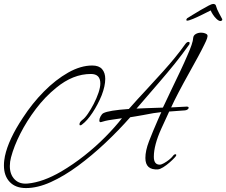

<svg xmlns="http://www.w3.org/2000/svg" viewBox="-96 -806 1150 976"><path d="M36 150Q-17 150 -46.5 119Q-76 88 -76 35Q-76 22 -74.5 10Q-73 -2 -71 -12Q-53 -97 20 -207Q68 -281 127.5 -341Q187 -401 250.5 -437Q314 -473 373 -473Q407 -473 423 -454.5Q439 -436 439 -405Q439 -369 421 -322Q402 -275 374.5 -233.5Q347 -192 321 -173Q317 -169 312 -169Q308 -169 308 -174Q308 -185 322 -196Q335 -205 350.5 -227.5Q366 -250 380.5 -278Q395 -306 404.5 -334Q414 -362 414 -382Q414 -430 366 -430Q275 -430 190 -360Q133 -314 86.5 -252.5Q40 -191 7.5 -127Q-25 -63 -40 -6Q-46 16 -46 38Q-46 81 -21.5 106Q3 131 45 127Q122 120 215 66Q276 30 333 -15Q390 -60 439 -109.5Q488 -159 524 -205L476 -198Q454 -195 439.5 -191.5Q425 -188 420 -186Q418 -185 415 -185Q409 -185 409 -194Q409 -203 415.5 -215Q422 -227 430 -231Q457 -245 559 -252Q603 -302 650 -352Q700 -406 734 -444Q768 -482 794.5 -514.5Q821 -547 846 -582Q854 -593 862 -593Q868 -593 868 -587Q868 -581 864 -577Q830 -529 793 -483Q756 -437 711.5 -385.5Q667 -334 611 -269L598 -254L644 -256L732 -259Q731 -257 741 -277.5Q751 -298 771 -341Q799 -399 820.5 -444.5Q842 -490 856 -523Q885 -588 886 -613Q887 -626 899 -633Q911 -640 926 -640Q937 -640 946.5 -636.5Q956 -633 958 -628Q963 -619 943 -580Q930 -553 911 -518Q892 -483 868 -440Q835 -381 811.5 -336Q788 -291 774 -260L851 -264H854Q863 -264 863 -258Q863 -254 858 -250Q853 -246 845 -245L764 -239Q763 -237 753 -215Q743 -193 724 -152Q686 -68 686 -9Q686 31 716 31Q724 31 737.5 23.5Q751 16 763.5 6Q776 -4 782 -12Q789 -22 796 -22Q800 -22 800 -18Q800 -13 792 -5Q782 6 766 20Q750 34 734 44Q718 54 707 55Q643 59 643 -3Q643 -40 661.5 -88Q680 -136 708 -200L724 -236Q690 -233 631 -221Q610 -217 593.5 -214.5Q577 -212 566 -210Q507 -143 439 -79Q371 -15 300.5 37Q230 89 162.5 119.5Q95 150 36 150ZM1024 -699Q1015 -700 1004.5 -710Q994 -720 986 -732.5Q978 -745 975 -753Q959 -745 934 -732.5Q909 -720 886.5 -710.5Q864 -701 855 -701Q851 -701 851 -705Q851 -707 852.5 -709Q854 -711 855 -713Q863 -718 882.5 -730Q902 -742 924 -755Q946 -768 963.5 -777Q981 -786 987 -786Q1000 -786 1002 -776Q1006 -760 1017.5 -739Q1029 -718 1033 -710Q1034 -709 1034 -706Q1034 -703 1030.5 -701Q1027 -699 1024 -699Z"/></svg>

Font: Allison
Style: Regular
Weight: 400
Designer: Robert E. Leuschke
Foundry: Robert E. Leuschke
Version: Version 1.010; ttfautohint (v1.8.3)